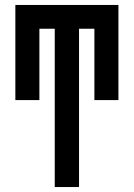

<svg xmlns="http://www.w3.org/2000/svg" viewBox="-20 -755 540 775"><path d="M201 0V-639H139V-351H42V-735H458V-351H361V-639H299V0Z"/></svg>

Font: Moesevka
Style: Bold
Weight: 700
Monospace: yes
Designer: Belleve Invis
Foundry: Belleve Invis
Version: Version 32.5.0; ttfautohint (v1.8.4)